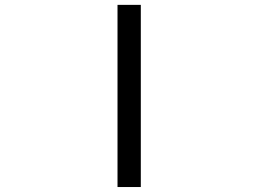

<svg xmlns="http://www.w3.org/2000/svg" viewBox="-20 -753 1040 773"><path d="M453.1 0V-733.4H546.9V0Z"/></svg>

Font: GenEi Gothic M Regular
Style: Regular
Weight: 400
Designer: o_tamon (Modified); [Source Han Sans]
Ryoko NISHIZUKA  (kana & ideographs); Paul D. Hunt (Latin, Greek & Cyrillic); Wenl
Version: Version 1.1a;Original Version 1.004